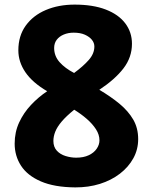

<svg xmlns="http://www.w3.org/2000/svg" viewBox="-20 -799 666 834"><path d="M43.7 -175Q43.7 -225 63.1 -267Q82.6 -309 114.6 -343.1Q146.6 -377.2 184.9 -402.7Q121.1 -440.1 90.4 -485.1Q59.7 -530.1 59.7 -580.4Q59.7 -643.2 91.8 -687.7Q124 -732.2 179.3 -755.6Q234.7 -779 304.1 -779Q384 -779 439.6 -757.5Q495.2 -736 524.2 -697.5Q553.2 -659 553.2 -609Q553.2 -550 516.3 -502Q479.4 -454 411.4 -409Q461.4 -379.4 499.3 -348.1Q537.1 -316.7 558.7 -279.7Q580.2 -242.7 580.2 -194.7Q580.2 -149.7 559.2 -111.5Q538.2 -73.3 500.8 -44.5Q463.3 -15.7 413.8 -0.2Q364.2 15.2 307.1 15Q215.9 14.3 157.4 -11.1Q99 -36.4 71.3 -79.2Q43.7 -122 43.7 -175ZM211.9 -186.8Q211.9 -160.8 226.8 -144.5Q241.8 -128.2 265 -121.2Q288.2 -114.1 310.9 -114.1Q343.1 -114.1 365.6 -124.8Q388 -135.4 400 -152.9Q412 -170.3 412 -189.4Q412 -214 397 -237.3Q382 -260.7 357.2 -282.3Q332.4 -303.9 302.3 -322.4Q267.7 -294.4 248 -271.1Q228.3 -247.8 220.1 -227.1Q211.9 -206.4 211.9 -186.8ZM301.9 -482Q341.4 -511 365.7 -538.6Q389.9 -566.1 389.9 -597.1Q389.9 -612.8 379.2 -626.1Q368.6 -639.3 348.8 -648.2Q329 -657.1 299.9 -657.1Q276.4 -657.1 257 -649Q237.6 -640.9 226.4 -626.2Q215.2 -611.4 215.2 -590.6Q215.2 -555.6 238.9 -528.9Q262.7 -502.3 301.9 -482Z"/></svg>

Font: Playpen Sans Thai
Style: Regular
Weight: 400
Designer: Sirin Gunkloy, Laura Meseguer, Veronika Burian, José Scaglione
Foundry: TypeTogether
Version: Version 2.000